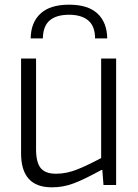

<svg xmlns="http://www.w3.org/2000/svg" viewBox="-20 -790 590 820"><path d="M111 -626Q112 -694 153 -732Q194 -770 275 -770Q356 -770 396.5 -732Q437 -694 438 -626H386Q386 -678 357 -702.5Q328 -727 275 -727Q221 -727 192.5 -703Q164 -679 163 -626ZM201 10Q70 10 70 -135V-540H134V-153Q134 -96 154 -72Q174 -48 219 -48Q265 -48 311.5 -67Q358 -86 412 -115V-540H476V0H422L417 -64H413Q376 -44 347.5 -30Q319 -16 295 -7Q271 2 248.5 6Q226 10 201 10Z"/></svg>

Font: Encode Sans Narrow
Style: Light
Weight: 300
Designer: Pablo Impallari, Andres Torresi
Foundry: Pablo Impallari, Andres Torresi
Version: Version 1.000; ttfautohint (v1.00) -l 8 -r 50 -G 200 -x 14 -